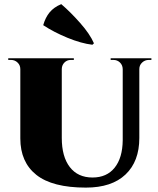

<svg xmlns="http://www.w3.org/2000/svg" viewBox="-20 -876 748 909"><path d="M424.8 -670.9 417.5 -664.1Q364.7 -670.4 299.8 -697Q234.9 -723.6 184.6 -756.8Q194.8 -793 214.8 -817.4Q234.9 -841.8 270 -856.4Q313.5 -819.3 359.6 -767.1Q405.8 -714.8 424.8 -670.9ZM503.9 -600.1H696.8V-592.3H684.1Q666 -592.3 652.8 -579.8Q639.6 -567.4 639.6 -548.8V-222.7Q639.6 -111.8 574.2 -49.8Q508.8 12.2 386.7 12.2Q228 12.2 152.1 -48.1Q76.2 -108.4 76.2 -220.7V-548.8Q76.2 -567.4 63.2 -579.8Q50.3 -592.3 32.2 -592.3H19V-600.1H329.6V-592.3H315.4Q297.4 -592.3 285.2 -580.1Q272.9 -567.9 272.5 -549.3V-223.1Q272.5 -134.3 310.5 -85Q348.6 -35.6 418 -35.6Q485.4 -35.6 522.7 -82Q560.1 -128.4 561 -211.9V-548.8Q560.5 -567.9 547.9 -580.1Q535.2 -592.3 517.1 -592.3H503.9Z"/></svg>

Font: Cinzel Black
Style: Regular
Weight: 900
Designer: Natanael Gama
Version: Version 1.001;PS 001.001;hotconv 1.0.56;makeotf.lib2.0.21325